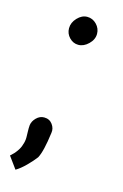

<svg xmlns="http://www.w3.org/2000/svg" viewBox="-104 -529 440 686"><g transform="rotate(15 116.0 -186.0)"><path d="M79 -427Q79 -448 95.5 -465.5Q112 -483 132 -483Q152 -483 166.5 -468Q181 -453 181 -433Q181 -412 163.5 -395Q146 -378 126 -378Q107 -378 93 -392.5Q79 -407 79 -427ZM28 17Q33 4 33 -11Q33 -18 32.5 -31.5Q32 -45 33 -56Q35 -71 47.5 -83.5Q60 -96 76 -96Q96 -96 107 -81Q118 -66 115 -49Q106 21 92 47Q80 63 61 82Q42 101 25 111L-7 67Q6 56 15.5 42.5Q25 29 28 17Z"/></g></svg>

Font: Bellota
Style: Bold Italic
Weight: 700
Italic angle: -7.5°
Designer: Kemie Guaida
Foundry: Kemie Guaida
Version: Version 4.001